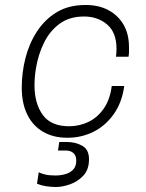

<svg xmlns="http://www.w3.org/2000/svg" viewBox="-20 -541 586 768"><path d="M248 10Q194 10 153 -13.5Q112 -37 89.5 -82Q67 -127 67 -191Q67 -251 82 -309.5Q97 -368 128.5 -416Q160 -464 207.5 -492.5Q255 -521 321 -521H324Q374 -521 412.5 -501Q451 -481 473.5 -443.5Q496 -406 496 -351Q496 -342 496 -333Q496 -324 494 -314H444Q445 -322 445.5 -330.5Q446 -339 446 -346Q446 -411 408.5 -443Q371 -475 316 -475Q258 -475 218.5 -446Q179 -417 156 -370Q133 -323 124 -269Q121 -251 119.5 -233.5Q118 -216 118 -200Q118 -127 151 -81.5Q184 -36 256 -36Q297 -36 333 -53Q369 -70 394.5 -106Q420 -142 427 -197H477Q468 -131 435 -84.5Q402 -38 354 -14Q306 10 250 10ZM204 207Q185 207 165 204Q145 201 128 194L135 148Q144 153 160.5 157Q177 161 202 161Q221 161 240 156Q259 151 272 138Q285 125 285 102Q285 81 273.5 71Q262 61 242 61H212L217 27H248Q282 27 309 42Q336 57 336 96Q336 138 313 162Q290 186 259.5 196.5Q229 207 204 207Z"/></svg>

Font: Chivo Medium Thin
Style: Italic
Weight: 250
Italic angle: -8.05°
Version: Version 2.002